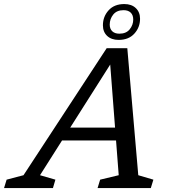

<svg xmlns="http://www.w3.org/2000/svg" viewBox="-84 -952 856 972"><path d="M202 -241 223 -306H557.5L536 -241ZM616 -65 692.5 -42.5 679.5 0H410L423 -42.5L517 -65L472 -650.5H490L118.5 -65L196.5 -42.5L184 0H-63.5L-50.5 -42.5L35 -65L456 -708H560.5ZM545.5 -931.5Q582 -931.5 603.5 -911Q625 -890.5 625 -857Q625 -813.5 596.2 -781.8Q567.5 -750 516.5 -750Q480 -750 458.5 -770.2Q437 -790.5 437 -824Q437 -868 465.8 -899.8Q494.5 -931.5 545.5 -931.5ZM520.5 -781.5Q555 -781.5 572.8 -803.8Q590.5 -826 590.5 -853Q590.5 -875.5 577.8 -888Q565 -900.5 541.5 -900.5Q507 -900.5 489.2 -878.2Q471.5 -856 471.5 -827.5Q471.5 -806 484.2 -793.8Q497 -781.5 520.5 -781.5Z"/></svg>

Font: Newsreader 9pt
Style: Italic
Weight: 400
Italic angle: -17°
Designer: Hugues Gentile
Foundry: Production Type
Version: Version 1.003